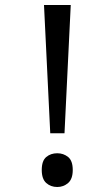

<svg xmlns="http://www.w3.org/2000/svg" viewBox="-20 -734 423 768"><path d="M181 -201 156 -714H263L238 -201ZM147 -54Q147 -91 165 -106Q183 -121 209 -121Q234 -121 252.5 -106Q271 -91 271 -54Q271 -18 252.5 -2Q234 14 209 14Q183 14 165 -2Q147 -18 147 -54Z"/></svg>

Font: ltamil85
Style: Book
Weight: 400
Designer: Jelle Bosma - Monotype Design Team
Foundry: Monotype Imaging Inc.
Version: Version 2.003